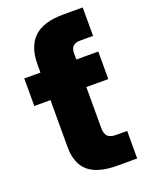

<svg xmlns="http://www.w3.org/2000/svg" viewBox="-138 -799 670 870"><g transform="rotate(-20 197.0 -364.0)"><path d="M12.7 -382.8V-515.6H90.8V-554.7Q90.8 -641.1 136.2 -684.3Q181.6 -727.5 277.3 -727.5H371.6V-590.3H308.6Q263.7 -590.3 263.7 -546.4V-515.6H369.6V-382.8H263.7V-186.5Q263.7 -157.7 275.9 -145.3Q288.1 -132.8 317.9 -132.8H369.6V0H273.4Q180.2 0 135.5 -38.3Q90.8 -76.7 90.8 -156.7V-382.8Z"/></g></svg>

Font: Inter Display Extra Bold
Style: Regular
Weight: 800
Designer: Rasmus Andersson
Foundry: rsms
Version: Version 4.000;git-4fc901f